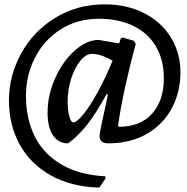

<svg xmlns="http://www.w3.org/2000/svg" viewBox="-20 -645 855 880"><path d="M436 -22Q436 -37 475 -212L468 -213Q421 -126 378.5 -72.5Q336 -19 292 12Q247 12 222.5 -25.5Q198 -63 198 -128Q198 -209 233 -287Q268 -365 323 -413.5Q378 -462 432 -462L526 -446L534 -470L542 -473L594 -458L602 -444Q578 -356 555.5 -255Q533 -154 521 -69L525 -64Q624 -64 677.5 -124.5Q731 -185 731 -286Q731 -371 694.5 -432.5Q658 -494 591 -526.5Q524 -559 434 -559Q335 -559 259 -511Q183 -463 141 -382Q99 -301 99 -205Q99 -102 138.5 -21.5Q178 59 260 108Q342 157 463 163V174L435 215Q304 211 210.5 157.5Q117 104 69 15Q21 -74 21 -184Q21 -298 77 -400Q133 -502 233.5 -563.5Q334 -625 460 -625Q562 -625 641 -584.5Q720 -544 763.5 -473Q807 -402 807 -313Q807 -224 768 -150Q729 -76 654 -32Q579 12 475 12Q456 12 446 3Q436 -6 436 -22ZM496 -367Q480 -377 453.5 -387.5Q427 -398 401 -398Q374 -398 348.5 -367Q323 -336 306.5 -285.5Q290 -235 290 -180Q290 -140 297.5 -112Q305 -84 316 -84Q332 -84 362.5 -121.5Q393 -159 428.5 -224Q464 -289 496 -367Z"/></svg>

Font: Alegreya Medium
Style: Italic
Weight: 500
Italic angle: -7°
Designer: Juan Pablo del Peral
Foundry: Huerta Tipografica
Version: Version 2.008; ttfautohint (v1.8)